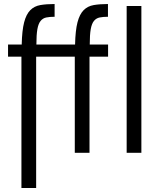

<svg xmlns="http://www.w3.org/2000/svg" viewBox="-20 -760 799 955"><path d="M610 -730V0H683.2V-730ZM251.6 -676.6V-740Q210.7 -740 180.7 -734.8Q150.6 -729.6 130.5 -709.3Q110.4 -689 100 -648.8Q89.6 -608.6 88 -538.6H20V-478H86.6V175H159.8V-478H352V0H425.2V-478H517.6V-538.6H426.4Q426.4 -587 431.3 -614.7Q436.2 -642.4 447.4 -656Q458.6 -669.6 475.7 -673.1Q492.8 -676.6 517 -676.6V-740Q476.1 -740 446.1 -734.8Q416 -729.6 395.9 -709.3Q375.8 -689 365.4 -648.8Q355 -608.6 353.4 -538.6H161Q161 -587 165.9 -614.7Q170.8 -642.4 182 -656Q193.2 -669.6 210.3 -673.1Q227.4 -676.6 251.6 -676.6Z"/></svg>

Font: Secuela Light
Style: Regular
Weight: 300
Designer: Fernando Haro
Foundry: deFharo
Version: Version 1.708